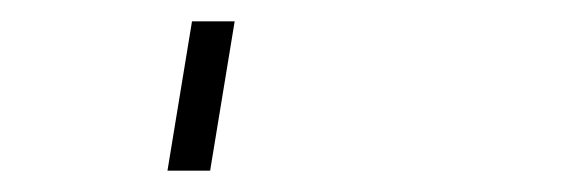

<svg xmlns="http://www.w3.org/2000/svg" viewBox="-20 60 540 180"><path d="M137 220 160 80H200L177 220Z"/></svg>

Font: Iosevka SS18 Extralight
Style: Italic
Weight: 200
Italic angle: -9°
Monospace: yes
Designer: Belleve Invis
Foundry: Belleve Invis
Version: Version 25.1.1; ttfautohint (v1.8.4)